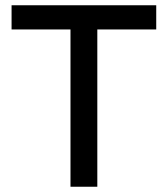

<svg xmlns="http://www.w3.org/2000/svg" viewBox="-20 -710 638 730"><path d="M24 -598V-690H574V-598H350V0H248V-598Z"/></svg>

Font: Oxanium ExtraLight Medium
Style: Regular
Weight: 500
Version: Version 2.000